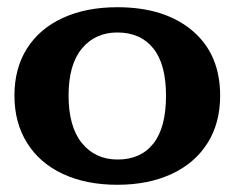

<svg xmlns="http://www.w3.org/2000/svg" viewBox="-20 -502 650 532"><path d="M20 -237Q20 -313 55 -368Q90 -423 154.5 -452.5Q219 -482 305 -482Q436 -482 513 -417Q590 -352 590 -237Q590 -161 555 -105.5Q520.1 -50 455.6 -20Q391 10 305 10Q219 10 154.4 -20Q89.9 -50 55 -106Q20 -162 20 -237ZM440 -237Q440 -324 404.7 -368Q369.4 -412 305 -412Q244 -412 207 -367.6Q170 -323.2 170 -237.1Q170 -151 207 -105.5Q244 -60 306 -60Q370.4 -60 405.2 -104.5Q440 -148.9 440 -237Z"/></svg>

Font: Raigarh
Style: Regular
Weight: 400
Designer: jaikishan Patel
Foundry: MagicType
Version: Version 1.000;FEAKit 1.0